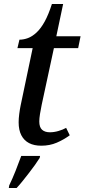

<svg xmlns="http://www.w3.org/2000/svg" viewBox="-20 -717 422 958"><path d="M186 10Q150 10 125 -3Q100 -16 86.5 -42Q73 -68 73 -107Q73 -125 76 -148.5Q79 -172 83 -191L143 -477H67L77 -519Q98 -519 119.5 -527Q141 -535 162.5 -555Q184 -575 203 -609.5Q222 -644 239 -697H295L261 -536H382L370 -477H249L188 -194Q183 -170 179.5 -148Q176 -126 176 -111Q176 -82 190 -69.5Q204 -57 229 -57Q250 -57 272 -63.5Q294 -70 310 -79L328 -42Q298 -20 263 -5Q228 10 186 10ZM26 208Q42 175 57.5 136Q73 97 86 61H180L178 71Q168 87 154.5 106Q141 125 125 145.5Q109 166 93.5 185.5Q78 205 63 221H24Z"/></svg>

Font: ET Text
Style: Italic
Weight: 470
Italic angle: -12°
Designer: Monotype Design Team
Foundry: Monotype Imaging Inc.
Version: Version 2.009